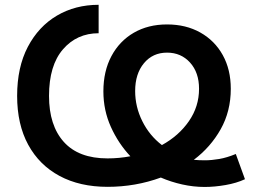

<svg xmlns="http://www.w3.org/2000/svg" viewBox="-20 -757 1065 788"><path d="M819.8 10.3Q773.9 10.3 727.8 0Q681.6 -10.3 640.1 -28.3Q536.1 9.8 421.4 9.8Q307.6 9.8 224.4 -34.9Q141.1 -79.6 95.7 -163.1Q50.3 -246.6 50.3 -363.3Q50.3 -481 94.2 -564.7Q138.2 -648.4 213.6 -692.9Q289.1 -737.3 384.8 -737.3V-620.6Q295.4 -620.6 238.3 -554.4Q181.2 -488.3 181.2 -363.3Q181.2 -242.2 241.9 -174.6Q302.7 -106.9 421.4 -106.9Q469.2 -106.9 515.1 -115.7Q465.8 -168 435.1 -236.1Q404.3 -304.2 404.3 -381.8Q404.3 -464.8 437.3 -526.6Q470.2 -588.4 529.1 -622.6Q587.9 -656.7 665.5 -656.7Q743.2 -656.7 802.2 -623.5Q861.3 -590.3 894.3 -530.8Q927.2 -471.2 927.2 -392.6Q927.2 -300.3 885.7 -226.6Q844.2 -152.8 775.4 -101.1Q786.1 -100.1 797.4 -99.6Q808.6 -99.1 820.8 -99.1Q848.1 -99.1 879.6 -104.5Q911.1 -109.9 947.8 -125L985.4 -21.5Q950.7 -5.4 905.8 2.4Q860.8 10.3 819.8 10.3ZM644.5 -161.6Q713.9 -199.7 755.4 -259.8Q796.9 -319.8 796.9 -392.6Q796.9 -459.5 760 -500.2Q723.1 -541 665.5 -541Q606.9 -541 570.8 -497.6Q534.7 -454.1 534.7 -383.3Q534.7 -318.8 564 -259.8Q593.3 -200.7 644.5 -161.6Z"/></svg>

Font: Inter SemiBold
Style: Regular
Weight: 600
Designer: Rasmus Andersson
Foundry: rsms
Version: Version 4.001;git-9221beed3